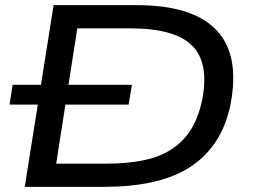

<svg xmlns="http://www.w3.org/2000/svg" viewBox="-20 -725 980 745"><path d="M76 0 188 -705H510Q728 -705 820 -608Q912 -511 874 -317Q856 -232 814.5 -171.5Q773 -111 711.5 -73Q650 -35 567.5 -17.5Q485 0 385 0ZM198 -90H393Q472 -90 534.5 -102.5Q597 -115 643 -144Q689 -173 719 -219.5Q749 -266 764 -335Q793 -481 725.5 -548Q658 -615 486 -615H280ZM17 -319 29 -396H492L479 -319Z"/></svg>

Font: Nunito Sans 10pt Expanded Medium
Style: Italic
Weight: 500
Width: 7
Italic angle: -9°
Designer: Vernon Adams
Foundry: Vernon Adams
Version: Version 3.101;gftools[0.9.27]